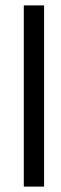

<svg xmlns="http://www.w3.org/2000/svg" viewBox="-20 -690 226 710"><path d="M68 -670V0H143V-670Z"/></svg>

Font: LT Wave Text Light
Style: Regular
Weight: 300
Designer: Daniel Lyons
Version: Version 2.5 (Glyphs App)